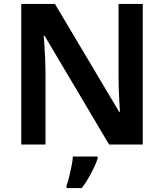

<svg xmlns="http://www.w3.org/2000/svg" viewBox="-20 -734 833 975"><path d="M705 0H534L206 -553H202Q204 -530 206 -498Q208 -466 209.5 -431.5Q211 -397 211 -364V0H88V-714H259L585 -166H589Q588 -185 586 -216.5Q584 -248 583 -283.5Q582 -319 582 -347V-714H705ZM476 71Q469 93 456.5 118.5Q444 144 429 170.5Q414 197 395 221H318V208Q325 189 331.5 162.5Q338 136 343.5 108.5Q349 81 350 61H476Z"/></svg>

Font: Noto Sans Oriya SemiBold
Style: Regular
Weight: 600
Version: Version 2.003